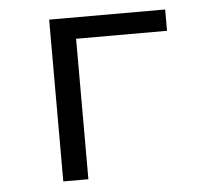

<svg xmlns="http://www.w3.org/2000/svg" viewBox="-43 -563 686 610"><g transform="rotate(-5 300.0 -258.0)"><path d="M135 -516H505V-448H215V0H135Z"/></g></svg>

Font: iA Writer Duo V
Style: Regular
Weight: 400
Designer: Mike Abbink, Paul van der Laan, Pieter van Rosmalen, Oliver Reichenstein
Foundry: Information Architects Inc.
Version: Version 2.000